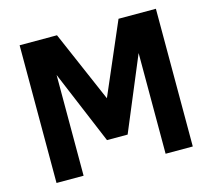

<svg xmlns="http://www.w3.org/2000/svg" viewBox="-101 -821 1043 943"><g transform="rotate(-15 420.5 -350.0)"><path d="M74.2 0V-700.2H264.2L420.9 -337.9L577.1 -700.2H767.1V0H628.9V-512.2L473.1 -139.2H368.2L211.9 -512.2V0Z"/></g></svg>

Font: SUSE
Style: Bold
Weight: 700
Designer: Rene Bieder
Foundry: SUSE
Version: Version 1.000